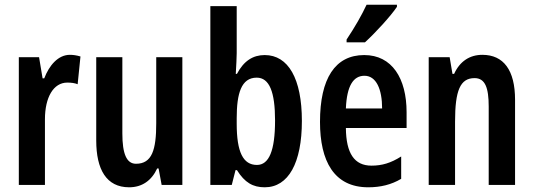

<svg xmlns="http://www.w3.org/2000/svg" viewBox="-20 -786 2267 816"><path d="M277 -553C227 -553 189 -508 168 -453H161L146 -543H60V0H171V-279C171 -372 207 -435 266 -435C283 -435 298 -433 310 -428L322 -546C305 -551 291 -553 277 -553Z M755 -543H644V-262C644 -149 626 -90 558 -90C518 -90 500 -132 500 -219V-543H389V-189C389 -66 432 10 529 10C583 10 624 -18 648 -70H654L667 0H755Z M986 -560V-760H874V0H965L981 -63H987C1020 -10 1055 10 1105 10C1206 10 1263 -94 1263 -272C1263 -452 1205 -552 1105 -552C1055 -552 1016 -527 987 -472H982C984 -510 986 -539 986 -560ZM1071 -456C1125 -456 1149 -395 1149 -274C1149 -145 1123 -85 1072 -85C1013 -85 986 -140 986 -260V-284C986 -388 1005 -456 1071 -456Z M1667 -757V-766H1538C1517 -721 1489 -672 1453 -618V-606H1531C1575 -646 1641 -718 1667 -757ZM1528 -552C1404 -552 1340 -452 1340 -268C1340 -102 1399 10 1545 10C1597 10 1643 -1 1685 -26V-121C1641 -93 1603 -82 1559 -82C1486 -82 1451 -134 1450 -242H1708V-309C1708 -453 1646 -552 1528 -552ZM1529 -464C1579 -464 1604 -407 1604 -325H1450C1454 -422 1482 -464 1529 -464Z M2030 -553C1976 -553 1934 -525 1910 -472H1903L1891 -543H1802V0H1914V-269C1914 -402 1936 -454 1997 -454C2042 -454 2057 -413 2057 -333V0H2169V-362C2169 -488 2120 -553 2030 -553Z"/></svg>

Font: Noto Sans Khmer ExtraCondensed SemiBold
Style: Regular
Weight: 600
Width: 2
Designer: Danh Hong and the Monotype Design Team
Foundry: Monotype Imaging Inc.
Version: Version 2.004